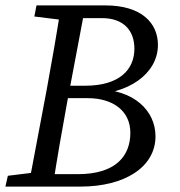

<svg xmlns="http://www.w3.org/2000/svg" viewBox="-23 -690 667 710"><path d="M-3 0H124L134 -55H128L6 -40L-3 0ZM82 0H172C188 -103 206 -207 225 -310L293 -670H203C187 -567 169 -463 150 -360L82 0ZM104 -629 225 -614H237L248 -670H112L104 -629ZM124 0H275C438 0 552 -72 552 -186C552 -280 473 -360 331 -360L312 -341C447 -341 561 -415 561 -524C561 -605 500 -670 367 -670H248L240 -623H354C435 -623 474 -576 474 -510C474 -433 419 -373 292 -373H192L184 -327H302C393 -327 459 -281 459 -199C459 -114 406 -46 265 -46H133L124 0Z"/></svg>

Font: Source Serif 4 Variable
Style: Italic
Weight: 400
Italic angle: -12°
Designer: Frank Grießhammer
Foundry: Adobe Systems Incorporated
Version: Version 4.004;hotconv 1.0.116;makeotfexe 2.5.65601